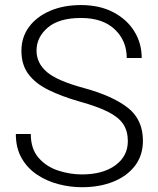

<svg xmlns="http://www.w3.org/2000/svg" viewBox="-20 -741 633 770"><path d="M492.7 -175.3Q492.7 -214.4 474.9 -242.2Q457 -270 414.8 -291.7Q372.6 -313.5 298.3 -334Q227.1 -354.5 174.8 -380.1Q122.6 -405.8 94.2 -443.4Q65.9 -481 65.9 -537.1Q65.9 -591.8 96.4 -633.1Q127 -674.3 180.9 -697.5Q234.9 -720.7 304.7 -720.7Q379.4 -720.7 434.1 -692.1Q488.8 -663.6 518.6 -615.5Q548.3 -567.4 548.3 -508.3H488.3Q488.3 -577.6 440.2 -623.3Q392.1 -668.9 304.7 -668.9Q216.8 -668.9 171.6 -630.4Q126.5 -591.8 126.5 -538.1Q126.5 -487.8 168.2 -452.1Q210 -416.5 317.4 -387.7Q430.2 -356.9 491.7 -309.6Q553.2 -262.2 553.2 -176.3Q553.2 -118.2 521.5 -76.4Q489.7 -34.7 434.6 -12.5Q379.4 9.8 308.6 9.8Q261.2 9.8 214.4 -2.4Q167.5 -14.6 128.7 -40.5Q89.8 -66.4 66.7 -106.9Q43.5 -147.5 43.5 -203.6H103.5Q103.5 -144 134.5 -108.4Q165.5 -72.8 212.9 -57.1Q260.3 -41.5 308.6 -41.5Q392.6 -41.5 442.6 -78.1Q492.7 -114.7 492.7 -175.3Z"/></svg>

Font: Vazirmatn RD UI FD ExtraLight
Style: Regular
Weight: 200
Designer: Saber Rastikerdar
Foundry: Saber Rastikerdar
Version: Version 33.003